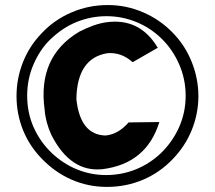

<svg xmlns="http://www.w3.org/2000/svg" viewBox="-20 -734 857 766"><path d="M410.2 -713.9Q484.4 -713.9 552.2 -684.3Q620.1 -654.8 670.9 -601.6Q719.2 -551.8 745.4 -485.6Q771.5 -419.4 771.5 -350.6Q771.5 -281.2 745.4 -216.1Q719.2 -150.9 668.9 -99.1Q617.7 -45.4 550.3 -16.8Q482.9 11.7 406.7 11.7Q332 11.7 265.6 -17.3Q199.2 -46.4 147.5 -100.1Q97.2 -151.4 71.5 -215.8Q45.9 -280.3 45.9 -350.6Q45.9 -420.4 71.5 -485.6Q97.2 -550.8 146.5 -601.6Q196.3 -654.8 264.9 -684.3Q333.5 -713.9 410.2 -713.9ZM180.2 -576.2Q139.6 -536.6 114 -477.8Q88.4 -418.9 88.4 -352.1Q88.4 -284.7 114 -226.6Q139.6 -168.5 187 -123Q232.9 -80.1 287.8 -57.9Q342.8 -35.6 403.3 -35.6Q464.4 -35.6 520 -57.6Q575.7 -79.6 621.1 -122.1Q668.5 -168 694.6 -226.8Q720.7 -285.6 720.7 -352.1Q720.7 -418 694.6 -477.8Q668.5 -537.6 623 -581.5Q578.1 -624.5 521.7 -647Q465.3 -669.4 405.3 -669.4Q344.2 -669.4 287.4 -647Q230.5 -624.5 180.2 -576.2ZM403.3 -645Q537.6 -664.1 609.4 -543.5L509.3 -485.8Q462.9 -527.3 406.7 -521.5Q287.6 -501 284.7 -338.9Q299.8 -195.8 401.4 -193.4Q451.7 -198.2 493.2 -245.6L615.7 -247.1Q564.9 -81.5 389.2 -59.1Q261.7 -45.4 185.1 -195.3Q161.6 -247.1 158.2 -295.4Q128.4 -508.3 296.9 -607.9Q357.4 -638.7 403.3 -645Z"/></svg>

Font: Lapsus Pro (theguybrush.com)
Style: Bold
Weight: 700
Designer: Jose Roses
Version: Version 1.00 February 9, 2018, initial release